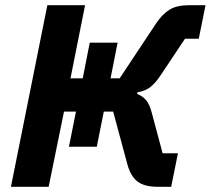

<svg xmlns="http://www.w3.org/2000/svg" viewBox="-20 -718 810 738"><path d="M22 0 162 -698H307L251 -417H298L325 -554H432L405 -417H440L580 -628Q604 -664 632 -681Q660 -698 706 -698H770L744 -569H691L599 -431Q578 -399 558 -383.5Q538 -368 508 -363L507 -357Q528 -349 541.5 -333Q555 -317 563 -286L605 -129H664L638 0H587Q536 0 509.5 -19.5Q483 -39 470 -85L415 -289H379L352 -154H245L272 -289H226L167 0Z"/></svg>

Font: IBM Plex Sans
Style: Bold Italic
Weight: 700
Italic angle: -11.31°
Designer: Mike Abbink, Paul van der Laan, Pieter van Rosmalen
Foundry: Bold Monday
Version: Version 3.201